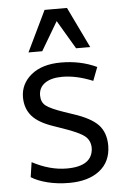

<svg xmlns="http://www.w3.org/2000/svg" viewBox="-56 -836 577 888"><g transform="rotate(-5 232.5 -392.5)"><path d="M93.8 -606.4 185.1 -795.9H289.1L380.4 -606.4H314.9L236.3 -739.3L157.7 -606.4ZM229.5 11.2Q174.8 11.2 128.7 -0.5Q82.5 -12.2 53.7 -30.8L64 -99.6Q145.5 -56.2 224.1 -56.2Q343.3 -56.2 346.7 -140.1Q346.7 -175.8 321.3 -196.3Q295.9 -216.8 221.7 -242.2L181.2 -256.3Q110.8 -279.8 80.8 -314.5Q50.8 -349.1 50.3 -400.9Q50.3 -463.9 100.8 -505.4Q151.4 -546.9 239.3 -546.9Q330.1 -546.9 404.8 -511.7L380.9 -449.2Q305.2 -480.5 239.3 -480.5Q188 -480.5 158.9 -460.2Q129.9 -439.9 129.9 -403.3Q129.9 -372.1 150.9 -355.5Q171.9 -338.9 234.9 -317.4Q251 -311.5 275.4 -303.7Q356.4 -277.3 390.1 -241.5Q423.8 -205.6 423.8 -144.5Q422.9 -70.3 370.6 -29.5Q318.4 11.2 229.5 11.2Z"/></g></svg>

Font: Oxygen
Style: Regular
Weight: 400
Designer: Vernon Adams
Foundry: Vernon Adams
Version: Version Release 0.2.3 webfont; ttfautohint (v0.93.3-1d66) -l